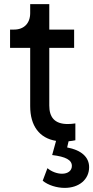

<svg xmlns="http://www.w3.org/2000/svg" viewBox="-20 -683 454 935"><path d="M295 232C365 232 414 191 414 131C414 82 376 48 307 35L314 5C326 4 337 2 347 0V-82C335 -80 320 -79 310 -79C244 -79 220 -114 220 -169V-450H341V-539H220V-663H127V-619C127 -570 97 -539 49 -539H29V-450H127V-166C127 -70 172 -10 253 3L234 72C300 80 330 96 330 125C330 148 311 163 282 163C258 163 231 153 211 136L188 197C214 219 257 232 295 232Z"/></svg>

Font: Mluvka Medium
Style: Regular
Weight: 500
Designer: Modified by Jiří Krblich, Original typeface by Gumpita Rahayu
Foundry: Gumpita Rahayu & Jiří Krblich
Version: Version 2.000;Glyphs 3.1.1 (3134)